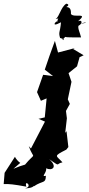

<svg xmlns="http://www.w3.org/2000/svg" viewBox="-129 -786 485 1042"><path d="M-19 98C-28 93 -43 76 -48 65L-104 152L-109 213C-79 212 -57 214 14 227C0 183 54 228 6 236C83 236 50 192 55 225C104 192 119 212 120 168C91 175 124 155 122 127C151 143 188 122 138 78C204 123 170 103 210 95C177 57 156 64 231 26L242 12L232 -74L225 -65L234 -144L229 -184L250 -222L239 -247L259 -342L243 -389L289 -426L303 -476L325 -486L268 -520L277 -525L186 -501L169 -564L140 -484L114 -408L159 -373L105 -380L72 -286L93 -239L124 -252L114 -149L80 -141L115 -126C90 -77 64 -28 39 20L27 7C56 89 69 31 3 112C40 98 -11 110 -56 130ZM231 -592C204 -582 252 -583 311 -583C298 -635 275 -653 336 -665C339 -657 284 -661 281 -641C324 -649 320 -684 294 -670C355 -722 272 -687 256 -710C258 -743 244 -747 231 -748C208 -737 264 -759 231 -766C201 -748 193 -694 173 -683C208 -686 187 -706 181 -665C185 -685 136 -630 202 -665C197 -607 187 -614 197 -580C229 -571 215 -567 209 -569Z"/></svg>

Font: Asimov Aggro
Style: It
Weight: 500
Designer: Google
Version: Version 2.000980; 2014